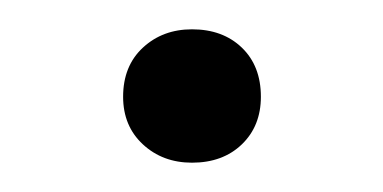

<svg xmlns="http://www.w3.org/2000/svg" viewBox="-20 -402 261 131"><path d="M111 -291Q91 -291 77.5 -303.5Q64 -316 64 -336Q64 -357 77.5 -369.5Q91 -382 111 -382Q132 -382 145 -369.5Q158 -357 158 -336Q158 -316 145 -303.5Q132 -291 111 -291Z"/></svg>

Font: Roboto Serif 36pt ExtraLight
Style: Regular
Weight: 250
Designer: Greg Gazdowicz
Foundry: Commercial Type
Version: Version 1.008